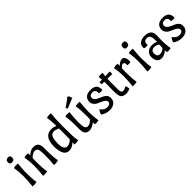

<svg xmlns="http://www.w3.org/2000/svg" viewBox="310 -2020 3373 3373"><g transform="rotate(-45 1996.5 -333.5)"><path d="M173 -256Q173 -92 191 -6Q155 4 126 4Q97 4 85 2Q100 -134 100 -247.5Q100 -361 82 -458Q116 -468 143 -468Q170 -468 188 -464Q173 -309 173 -256ZM192 -613Q192 -551 128 -551Q78 -551 78 -602Q78 -665 142 -665Q192 -665 192 -613Z M706 -334 705 -253Q705 -124 725 -9Q692 4 660.5 4Q629 4 617 2Q629 -131 629 -232.5Q629 -334 614.5 -374Q600 -414 551 -414Q502 -414 438 -350Q436 -319 436 -256Q436 -92 454 -6Q418 4 389 4Q360 4 348 2Q363 -134 363 -236Q363 -338 343 -458Q383 -468 406 -468Q429 -468 442 -464V-413Q511 -478 580 -478Q649 -478 677.5 -442.5Q706 -407 706 -334Z M1134 -390Q1071 -419 1034.5 -419Q998 -419 976.5 -400Q955 -381 946 -348Q931 -292 931 -220Q931 -62 1016 -62Q1046 -62 1078 -79.5Q1110 -97 1132 -122Q1134 -205 1134 -390ZM1222 -680Q1207 -551 1207 -369Q1207 -187 1210 -136Q1213 -85 1225 -7Q1194 3 1165 3Q1136 3 1127 2L1129 -50Q1060 15 987 15Q944 15 914.5 -8.5Q885 -32 871 -71Q846 -141 846 -225Q846 -478 1030 -478Q1080 -478 1133 -454Q1131 -590 1116 -672Q1138 -682 1191 -682Q1197 -682 1207.5 -681Q1218 -680 1222 -680Z M1377 -129 1378 -210Q1378 -363 1360 -458Q1383 -467 1411 -467Q1439 -467 1466 -464Q1451 -327 1451 -231Q1451 -135 1464.5 -96Q1478 -57 1524.5 -57Q1571 -57 1632 -118Q1634 -148 1634 -207Q1634 -372 1616 -458Q1654 -468 1679 -468Q1704 -468 1722 -464Q1707 -328 1707 -219.5Q1707 -111 1725 -3Q1695 6 1673 6Q1651 6 1631 4L1629 -45Q1555 15 1492.5 15Q1430 15 1403.5 -20.5Q1377 -56 1377 -129ZM1491 -528Q1476 -544 1471 -565Q1490 -578 1519 -597Q1548 -616 1561 -626Q1602 -654 1635 -682Q1656 -664 1665 -647.5Q1674 -631 1675 -603Q1615 -579 1491 -528Z M2158 -126Q2158 -55 2112 -20Q2066 15 1997 15Q1901 15 1829 -40Q1833 -62 1844.5 -83.5Q1856 -105 1865 -116L1875 -126Q1927 -52 1999 -52Q2034 -52 2056.5 -67Q2079 -82 2079 -108.5Q2079 -135 2054.5 -156Q2030 -177 1995 -191.5Q1960 -206 1925 -222.5Q1890 -239 1865.5 -270Q1841 -301 1841 -344Q1841 -406 1881 -442Q1921 -478 2001.5 -478Q2082 -478 2117.5 -443Q2153 -408 2153 -333Q2131 -325 2112 -325Q2093 -325 2065 -331Q2067 -345 2067 -353Q2067 -384 2049 -404.5Q2031 -425 1997.5 -425Q1964 -425 1942 -409.5Q1920 -394 1920 -362.5Q1920 -331 1944.5 -308Q1969 -285 2004 -270.5Q2039 -256 2074 -240.5Q2109 -225 2133.5 -196.5Q2158 -168 2158 -126Z M2275 -162Q2275 -162 2277 -385Q2277 -400 2276 -408Q2234 -408 2216 -407Q2210 -423 2210 -438.5Q2210 -454 2212 -462H2273L2268 -536Q2293 -544 2320.5 -544Q2348 -544 2366 -540L2357 -463Q2412 -464 2468 -469Q2474 -456 2474 -440.5Q2474 -425 2470 -403Q2433 -405 2353 -407Q2351 -387 2351 -348V-145Q2351 -119 2353.5 -102.5Q2356 -86 2366.5 -72.5Q2377 -59 2397 -59Q2441 -59 2481 -90Q2502 -60 2502 -9Q2447 15 2406.5 15Q2366 15 2342 4.5Q2318 -6 2305 -20.5Q2292 -35 2285 -61Q2275 -98 2275 -162Z M2849 -360Q2849 -343 2847 -331Q2829 -322 2810.5 -322Q2792 -322 2766 -326Q2768 -342 2768 -347Q2768 -402 2728 -402Q2717 -402 2698 -388Q2679 -374 2662 -353Q2660 -321 2660 -256Q2660 -92 2678 -6Q2642 4 2617 4Q2592 4 2572 2Q2587 -134 2587 -236Q2587 -338 2567 -458Q2607 -468 2630 -468Q2653 -468 2666 -464V-412Q2689 -438 2720 -455.5Q2751 -473 2781 -473Q2811 -473 2830 -440Q2849 -407 2849 -360Z M3027 -256Q3027 -92 3045 -6Q3009 4 2980 4Q2951 4 2939 2Q2954 -134 2954 -247.5Q2954 -361 2936 -458Q2970 -468 2997 -468Q3024 -468 3042 -464Q3027 -309 3027 -256ZM3046 -613Q3046 -551 2982 -551Q2932 -551 2932 -602Q2932 -665 2996 -665Q3046 -665 3046 -613Z M3326 -219Q3290 -219 3267.5 -199.5Q3245 -180 3245 -139Q3245 -57 3316 -57Q3344 -57 3373 -71Q3402 -85 3418 -104Q3423 -167 3423 -184Q3382 -219 3326 -219ZM3505 -345 3501 -201Q3501 -118 3518 -3Q3488 6 3466 6Q3444 6 3424 4L3421 -44Q3345 15 3286.5 15Q3228 15 3197.5 -22.5Q3167 -60 3167 -129.5Q3167 -199 3212.5 -235Q3258 -271 3320 -271Q3382 -271 3427 -247Q3428 -267 3428 -291Q3428 -315 3426.5 -333Q3425 -351 3417 -375Q3403 -422 3344 -422Q3270 -422 3270 -341L3271 -324Q3249 -322 3230 -322Q3211 -322 3185 -330Q3183 -346 3183 -353Q3183 -416 3229 -447Q3275 -478 3348.5 -478Q3422 -478 3463.5 -444.5Q3505 -411 3505 -345Z M3951 -126Q3951 -55 3905 -20Q3859 15 3790 15Q3694 15 3622 -40Q3626 -62 3637.5 -83.5Q3649 -105 3658 -116L3668 -126Q3720 -52 3792 -52Q3827 -52 3849.5 -67Q3872 -82 3872 -108.5Q3872 -135 3847.5 -156Q3823 -177 3788 -191.5Q3753 -206 3718 -222.5Q3683 -239 3658.5 -270Q3634 -301 3634 -344Q3634 -406 3674 -442Q3714 -478 3794.5 -478Q3875 -478 3910.5 -443Q3946 -408 3946 -333Q3924 -325 3905 -325Q3886 -325 3858 -331Q3860 -345 3860 -353Q3860 -384 3842 -404.5Q3824 -425 3790.5 -425Q3757 -425 3735 -409.5Q3713 -394 3713 -362.5Q3713 -331 3737.5 -308Q3762 -285 3797 -270.5Q3832 -256 3867 -240.5Q3902 -225 3926.5 -196.5Q3951 -168 3951 -126Z"/></g></svg>

Font: Port Lligat Sans
Style: Regular
Weight: 400
Designer: Dario Muhafara, Eduardo Rodriguez Tunni
Foundry: Tipo
Version: Version 1.002